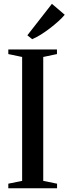

<svg xmlns="http://www.w3.org/2000/svg" viewBox="-20 -1008 366 1028"><path d="M98.5 -39.5V-703L24.5 -718.5V-743H285V-718.5L211.5 -703V-39.5L285.5 -24.5V0H24.5V-24.5ZM152 -798.5 126.5 -819 258 -987.5 326.5 -929Q313.5 -913 293 -894.5Q272.5 -876 248.5 -857.5Q224.5 -839 200 -823.5Q175.5 -808 153 -798.5Z"/></svg>

Font: Merriweather 120pt Medium
Style: Regular
Weight: 500
Version: Version 2.100